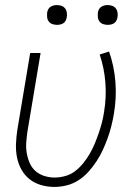

<svg xmlns="http://www.w3.org/2000/svg" viewBox="-20 -729 540 757"><path d="M194 8Q167 8 141.5 0.5Q116 -7 96.5 -22.5Q77 -38 64.5 -60.5Q52 -83 47 -108.5Q42 -134 43 -161Q44 -188 48 -215L99 -520H140L88 -209Q85 -188 83.5 -167Q82 -146 85.5 -125.5Q89 -105 97 -86.5Q105 -68 119.5 -55Q134 -42 154 -35.5Q174 -29 195 -29Q216 -29 237.5 -35Q259 -41 276.5 -54.5Q294 -68 308.5 -86Q323 -104 334 -123Q345 -142 353.5 -162.5Q362 -183 369 -203.5Q376 -224 381.5 -244.5Q387 -265 390 -286Q400 -345 395.5 -403Q391 -461 373 -514L410 -526Q430 -469 435 -406.5Q440 -344 429 -280Q425 -256 419 -232Q413 -208 404.5 -184.5Q396 -161 385.5 -138Q375 -115 360.5 -93Q346 -71 328.5 -51.5Q311 -32 289 -18Q267 -4 242.5 2Q218 8 194 8ZM405 -631Q395 -631 386.5 -634Q378 -637 372.5 -644Q367 -651 366 -660.5Q365 -670 366 -680Q367 -686 370 -692Q373 -698 379 -702Q385 -706 391.5 -707.5Q398 -709 404 -709Q414 -709 422.5 -706Q431 -703 436.5 -696Q442 -689 443.5 -679.5Q445 -670 443 -660Q442 -654 439 -648Q436 -642 430.5 -638Q425 -634 418 -632.5Q411 -631 405 -631ZM205 -631Q195 -631 186.5 -634Q178 -637 172.5 -644Q167 -651 166 -660.5Q165 -670 166 -680Q167 -686 170 -692Q173 -698 179 -702Q185 -706 191.5 -707.5Q198 -709 204 -709Q214 -709 222.5 -706Q231 -703 236.5 -696Q242 -689 243.5 -679.5Q245 -670 243 -660Q242 -654 239 -648Q236 -642 230.5 -638Q225 -634 218 -632.5Q211 -631 205 -631Z"/></svg>

Font: Iosevka SS18 Extralight
Style: Italic
Weight: 200
Italic angle: -9°
Monospace: yes
Designer: Belleve Invis
Foundry: Belleve Invis
Version: Version 25.1.1; ttfautohint (v1.8.4)